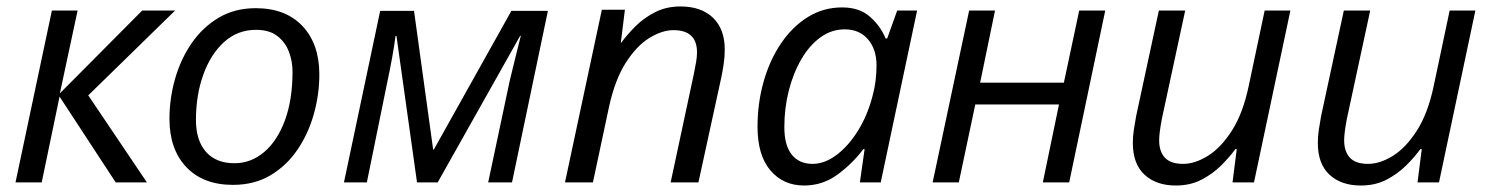

<svg xmlns="http://www.w3.org/2000/svg" viewBox="-20 -568 4645 598"><path d="M28.3 0 141.6 -535.2H221.7L166.5 -277.3L422.9 -535.2H525.4L254.9 -271L437.5 0H340.3L165.5 -267.1L109.9 0Z M705.6 7.8Q612.8 7.8 560.3 -47.6Q507.8 -103 507.8 -197.8Q507.8 -260.7 525.1 -322Q542.5 -383.3 576.7 -433.1Q610.8 -482.9 660.9 -512.7Q710.9 -542.5 776.4 -542.5Q869.6 -542.5 922.1 -486.8Q974.6 -431.2 974.6 -335.9Q974.6 -273.9 957.5 -212.9Q940.4 -151.9 906.5 -101.8Q872.6 -51.8 822.3 -22Q772 7.8 705.6 7.8ZM710.4 -59.6Q761.2 -59.6 802.2 -94Q843.3 -128.4 867.2 -192.6Q891.1 -256.8 891.1 -345.2Q891.1 -377 879.9 -406.7Q868.7 -436.5 843.8 -455.8Q818.8 -475.1 777.3 -475.1Q720.2 -475.1 678.2 -437.3Q636.2 -399.4 613.3 -335.7Q590.3 -272 590.3 -194.3Q590.3 -130.4 621.6 -95Q652.8 -59.6 710.4 -59.6Z M1051.3 0 1164.1 -534.2H1269.5L1329.1 -102.1H1331.1L1572.8 -534.2H1686.5L1574.7 0H1500.5L1567.9 -317.9Q1576.7 -353.5 1585.4 -389.4Q1594.2 -425.3 1602.1 -456.5H1600.1L1343.3 0H1278.8L1214.8 -456.1H1211.9Q1208.5 -428.7 1201.7 -390.4Q1194.8 -352.1 1187 -315.9L1122.6 0Z M1739.7 0 1854.5 -537.6H1926.3L1913.6 -434.6H1914.6Q1933.1 -460 1959.2 -486.1Q1985.4 -512.2 2020.3 -530Q2055.2 -547.9 2099.6 -547.9Q2164.1 -547.9 2200.7 -512.7Q2237.3 -477.5 2237.3 -413.6Q2237.3 -391.1 2233.9 -368.2Q2230.5 -345.2 2226.6 -327.1L2155.3 0H2068.8L2141.1 -337.9Q2145.5 -359.9 2148.2 -375.5Q2150.9 -391.1 2150.9 -404.8Q2150.9 -474.1 2077.6 -474.1Q2042 -474.1 2002.4 -449.7Q1962.9 -425.3 1929.2 -372.8Q1895.5 -320.3 1877 -235.8L1826.7 0Z M2484.4 9.8Q2419.4 9.8 2379.4 -37.4Q2339.4 -84.5 2339.4 -173.3Q2339.4 -247.1 2358.4 -314Q2377.4 -380.9 2412.6 -432.9Q2447.8 -484.9 2496.1 -514.9Q2544.4 -544.9 2603 -544.9Q2657.2 -544.9 2690.2 -515.4Q2723.1 -485.8 2738.3 -448.2H2743.2L2774.4 -535.2H2836.4L2723.1 0H2658.2L2672.9 -103.5H2668.9Q2635.7 -59.1 2589.1 -24.7Q2542.5 9.8 2484.4 9.8ZM2510.7 -57.6Q2548.3 -57.6 2585.2 -85.2Q2622.1 -112.8 2651.6 -159.9Q2681.2 -207 2696.8 -266.1Q2704.6 -294.9 2707.3 -319.1Q2710 -343.3 2710 -364.3Q2710 -414.6 2683.3 -445.6Q2656.7 -476.6 2610.8 -476.6Q2569.8 -476.6 2535.4 -451.7Q2501 -426.8 2475.8 -383.5Q2450.7 -340.3 2436.8 -285.9Q2422.9 -231.4 2422.9 -171.9Q2422.9 -115.7 2445.8 -86.7Q2468.8 -57.6 2510.7 -57.6Z M2884.8 0 2998.5 -535.2H3079.1L3032.7 -310.5H3293.5L3341.3 -535.2H3422.4L3310.1 0H3228L3278.3 -242.7H3017.6L2966.3 0Z M3642.1 9.8Q3581.1 9.8 3544.7 -23.9Q3508.3 -57.6 3508.3 -122.6Q3508.3 -144 3511.5 -164.3Q3514.6 -184.6 3518.6 -206.5L3589.4 -535.2H3671.4L3598.6 -197.3Q3594.7 -176.3 3592.5 -159.9Q3590.3 -143.6 3590.3 -130.9Q3590.3 -96.2 3608.2 -76.9Q3626 -57.6 3665 -57.6Q3701.7 -57.6 3741.9 -82.5Q3782.2 -107.4 3816.7 -160.9Q3851.1 -214.4 3869.1 -299.8L3918.9 -535.2H3999L3885.7 0H3818.8L3832 -103.5H3827.6Q3809.1 -78.1 3782.7 -52Q3756.3 -25.9 3721.7 -8.1Q3687 9.8 3642.1 9.8Z M4218.3 9.8Q4157.2 9.8 4120.8 -23.9Q4084.5 -57.6 4084.5 -122.6Q4084.5 -144 4087.6 -164.3Q4090.8 -184.6 4094.7 -206.5L4165.5 -535.2H4247.6L4174.8 -197.3Q4170.9 -176.3 4168.7 -159.9Q4166.5 -143.6 4166.5 -130.9Q4166.5 -96.2 4184.3 -76.9Q4202.1 -57.6 4241.2 -57.6Q4277.8 -57.6 4318.1 -82.5Q4358.4 -107.4 4392.8 -160.9Q4427.2 -214.4 4445.3 -299.8L4495.1 -535.2H4575.2L4461.9 0H4395L4408.2 -103.5H4403.8Q4385.3 -78.1 4358.9 -52Q4332.5 -25.9 4297.9 -8.1Q4263.2 9.8 4218.3 9.8Z"/></svg>

Font: Open Sans
Style: Italic
Weight: 400
Italic angle: -12°
Designer: Monotype Design Team
Foundry: Monotype Imaging Inc.
Version: Version 3.000; ttfautohint (v1.8.4)